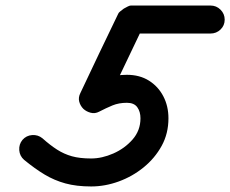

<svg xmlns="http://www.w3.org/2000/svg" viewBox="-20 -615 831 693"><path d="M740 -595Q761 -595 776 -580Q791 -565 791 -544Q791 -523 776 -508.5Q761 -494 740 -494Q668 -494 596 -494Q524 -494 452 -494Q448 -494 455.5 -499.5Q463 -505 473 -511Q483 -518 491.5 -522Q500 -526 498 -522Q464 -450 429.5 -378.5Q395 -307 361 -235Q353 -220 336 -225.5Q319 -231 304 -245Q289 -260 283 -277Q277 -294 292 -302Q328 -320 362.5 -332.5Q397 -345 438 -345Q484 -345 517.5 -324Q551 -303 569.5 -267.5Q588 -232 588 -188Q588 -133 563.5 -88.5Q539 -44 498.5 -11Q458 22 408.5 40Q359 58 309 58Q256 58 216 47Q176 36 141 15Q106 -6 67 -38Q67 -38 67 -38Q67 -38 67 -38Q51 -52 49.5 -73Q48 -94 61 -110Q75 -126 96 -127.5Q117 -129 133 -116Q161 -91 186 -75Q211 -59 239.5 -51Q268 -43 309 -43Q348 -43 389 -61Q430 -79 458.5 -111.5Q487 -144 487 -188Q487 -212 475.5 -228Q464 -244 438 -244Q409 -244 386 -234.5Q363 -225 338 -212Q323 -204 307.5 -208Q292 -212 281 -222Q270 -233 266 -248Q262 -263 270 -279Q304 -351 338 -422.5Q372 -494 407 -566Q408 -569 414 -574Q420 -579 427 -584Q434 -588 441 -591.5Q448 -595 452 -595Q524 -595 596 -595Q668 -595 740 -595Q740 -595 740 -595Q740 -595 740 -595Z"/></svg>

Font: FRB American Cursive Ultra
Style: Bold Italic
Weight: 1000
Italic angle: -25°
Version: Version 2.0;Modular Font Editor K font №1